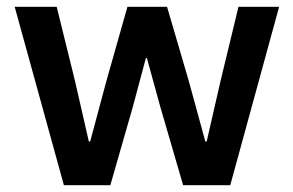

<svg xmlns="http://www.w3.org/2000/svg" viewBox="-20 -542 859 562"><path d="M167 0H303L369 -230L407 -372H410L449 -230L516 0H654L797 -522H678L626 -307L585 -128H581L532 -307L469 -522H353L292 -307L244 -128H240L199 -307L146 -522H23Z"/></svg>

Font: IBM Plex Thai Looped SemiBold
Style: Regular
Weight: 600
Designer: Mike Abbink, Paul van der Laan, Pieter van Rosmalen, Ben Mitchell, Mark Frömberg
Foundry: Bold Monday
Version: Version 1.0